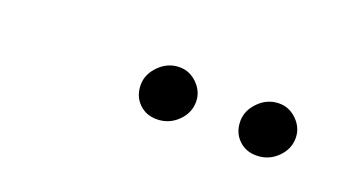

<svg xmlns="http://www.w3.org/2000/svg" viewBox="-25 -835 651 355"><g transform="rotate(20 300.0 -657.5)"><path d="M281 -605Q260 -605 246 -619Q232 -633 232 -655Q232 -676 249 -693Q266 -710 289 -710Q309 -710 324 -695Q339 -680 339 -660Q339 -638 322 -621.5Q305 -605 281 -605ZM477 -605Q456 -605 442 -619Q428 -633 428 -655Q428 -676 445 -693Q462 -710 485 -710Q505 -710 520 -695Q535 -680 535 -660Q535 -638 518 -621.5Q501 -605 477 -605Z"/></g></svg>

Font: Red Hat Mono
Style: Italic
Weight: 300
Italic angle: -12°
Monospace: yes
Designer: Pentagram, MCKL
Foundry: Pentagram, MCKL
Version: Version 1.023